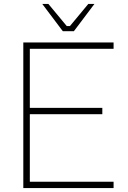

<svg xmlns="http://www.w3.org/2000/svg" viewBox="-20 -952 649 972"><path d="M298 -794 194 -932H225L318 -820H334L427 -932H458L354 -794ZM98 0V-737H555V-705H131V-406H498V-374H131V-32H555V0Z"/></svg>

Font: Tomorrow ExtraLight
Style: Regular
Weight: 275
Designer: Tony de Marco, Monica Rizzolli
Foundry: Just in Type
Version: Version 2.002